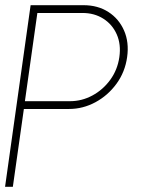

<svg xmlns="http://www.w3.org/2000/svg" viewBox="-30 -720 550 740"><path d="M-10.5 0 88 -700H292Q347 -700 387.8 -673.8Q428.5 -647.5 448.2 -602.2Q468 -557 460 -500Q452 -442.5 419 -397.2Q386 -352 337.8 -326Q289.5 -300 236 -300H62L19.5 0ZM66 -330H240Q285.5 -330 326.2 -352Q367 -374 395 -412.5Q423 -451 430 -500Q437 -549 420 -587.5Q403 -626 368.2 -648Q333.5 -670 288 -670H114Z"/></svg>

Font: Urbanist Thin
Style: Italic
Weight: 100
Italic angle: -8°
Designer: Corey Hu
Foundry: Corey Hu
Version: Version 1.321; ttfautohint (v1.8.4.7-5d5b)